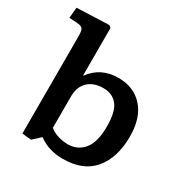

<svg xmlns="http://www.w3.org/2000/svg" viewBox="-176 -915 1044 1077"><g transform="rotate(30 346.0 -376.5)"><path d="M167 10 108 4V-626Q108 -659 100.5 -672Q93 -685 63 -687L12 -690L18 -759L226 -767L240 -756V-449H243Q306 -536 420 -536Q520 -536 579.5 -469.5Q639 -403 639 -283Q639 -146 572.5 -66Q506 14 373 14Q283 14 216 -35ZM359 -71Q421 -71 460 -118Q499 -165 499 -268Q499 -363 466.5 -403.5Q434 -444 375 -444Q313 -444 276.5 -409.5Q240 -375 240 -312V-109Q263 -90 294.5 -80.5Q326 -71 359 -71Z"/></g></svg>

Font: Literata 7pt SemiBold
Style: Regular
Weight: 600
Designer: Latin by Veronika Burian and Jose Scaglione. Greek by Irene Vlachou. Cyrillic by Vera Evstafieva.
Foundry: TypeTogether
Version: Version 3.002